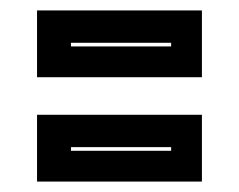

<svg xmlns="http://www.w3.org/2000/svg" viewBox="-20 -486 458 368"><path d="M51 -138V-266H367V-138ZM116 -197H308V-204H116ZM51 -338V-466H367V-338ZM116 -397H308V-404H116Z"/></svg>

Font: Tourney ExtraBold
Style: Regular
Weight: 800
Designer: Tyler Finck
Foundry: Etcetera Type Co
Version: Version 1.015